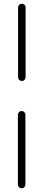

<svg xmlns="http://www.w3.org/2000/svg" viewBox="-20 -800 231 1020"><path d="M116 -760V-390Q116 -382 110.5 -376Q105 -370 96 -370Q87 -370 81.5 -376Q76 -382 76 -390V-760Q76 -768 81.5 -774Q87 -780 96 -780Q105 -780 110.5 -774Q116 -768 116 -760ZM115 -190V180Q115 188 109.5 194Q104 200 95 200Q86 200 80.5 194Q75 188 75 180V-190Q75 -198 80.5 -204Q86 -210 95 -210Q104 -210 109.5 -204Q115 -198 115 -190Z"/></svg>

Font: Quicksand Variable Light
Style: Regular
Weight: 300
Designer: Andrew Paglinawan
Foundry: Andrew Paglinawan
Version: Version 3.004